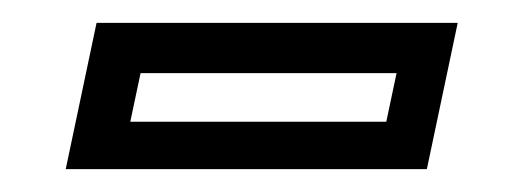

<svg xmlns="http://www.w3.org/2000/svg" viewBox="-20 -386 458 168"><path d="M37.5 -238 64.5 -366H380.5L353.5 -238ZM94 -279.5H318L327 -322H103Z"/></svg>

Font: Tourney Medium
Style: Italic
Weight: 500
Italic angle: -12°
Version: Version 1.015